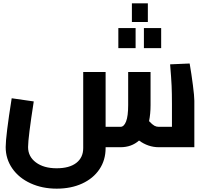

<svg xmlns="http://www.w3.org/2000/svg" viewBox="-20 -881 1243 1149"><path d="M1143 -278V0H930Q867 0 812 -40Q767 0 701 0H612V5Q612 77 575 132Q538 187 471.5 217.5Q405 248 319 248Q233 248 163 216Q93 184 53.5 127Q14 70 14 -1Q14 -66 50 -293L182 -274Q148 -56 148 -1Q148 56 195 91Q242 126 319 126Q395 126 436.5 94Q478 62 478 5V-450H612V-122H701Q722 -122 734.5 -154Q747 -186 747 -252V-450H881V-252Q881 -200 872 -156Q892 -135 904 -128.5Q916 -122 930 -122H1009V-259Q1009 -323 1007 -367.5Q1005 -412 998 -496L1115 -501Q1126 -437 1134.5 -371Q1143 -305 1143 -278ZM841.2 -593.1H944.5V-713.1H841.2ZM688.2 -593.1H791.5V-713.1H688.2ZM769.3 -749.3H864.8V-861.2H769.3Z"/></svg>

Font: Cairo
Style: Bold
Weight: 700
Designer: Mohamed Gaber
Foundry: Kief Type Foundry
Version: Version 2.100